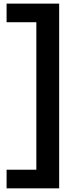

<svg xmlns="http://www.w3.org/2000/svg" viewBox="-20 -864 405 1052"><path d="M304.2 -844.2V168H16.1V65.9H179.2V-742.2H16.1V-844.2Z"/></svg>

Font: Lumene Sans Expanded
Style: Bold
Weight: 600
Width: 7
Designer: Deni Anggara
Version: Version 1.003;Glyphs 3.1.2 (3151)